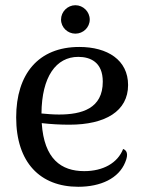

<svg xmlns="http://www.w3.org/2000/svg" viewBox="-20 -703 554 736"><path d="M269 -574C299 -574 324 -598 324 -628C324 -658 299 -683 269 -683C239 -683 214 -658 214 -628C214 -598 239 -574 269 -574ZM452 -132C431 -78 375 -47 303 -47C215 -47 149 -93 140 -231C175 -227 210 -225 246 -225C384 -225 471 -277 471 -377C471 -473 392 -523 284 -523C127 -523 42 -419 42 -253C42 -80 134 13 280 13C366 13 435 -19 460 -81C474 -114 465 -127 452 -132ZM280 -485C326 -485 374 -465 374 -390C374 -287 294 -264 206 -264C183 -264 160 -266 139 -268C140 -409 195 -485 280 -485Z"/></svg>

Font: Arima Koshi Medium
Style: Regular
Weight: 500
Designer: Joana Correia and Natanael Gama
Foundry: NDISCOVER
Version: Version 1.019;PS 001.019;hotconv 1.0.88;makeotf.lib2.5.64775